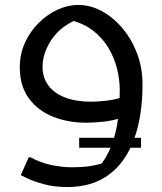

<svg xmlns="http://www.w3.org/2000/svg" viewBox="-20 -496 656 776"><path d="M300 101V61H550V101ZM252 260Q198 260 155.5 248Q113 236 88.5 224Q64 212 64 212L96 140H104Q142 161 185.5 170.5Q229 180 268 180Q317 180 349 174.5Q381 169 412 158L376 184Q411 143 430 93.5Q449 44 456.5 -12.5Q464 -69 464 -132Q464 -174 453 -218.5Q442 -263 418 -303Q394 -343 355 -373Q316 -403 259 -416L317 -428Q231 -397 191.5 -340.5Q152 -284 152 -226Q152 -182 175.5 -150.5Q199 -119 243 -102Q287 -85 348 -85Q374 -85 410 -89Q446 -93 479 -105L471 -20Q435 -8 396 -4Q357 0 328 0Q256 0 195 -24Q134 -48 97 -98Q60 -148 60 -224Q60 -277 80.5 -322.5Q101 -368 135.5 -402.5Q170 -437 212 -456.5Q254 -476 296 -476Q346 -476 392.5 -450.5Q439 -425 476 -380.5Q513 -336 534.5 -278.5Q556 -221 556 -156Q556 -26 521.5 67.5Q487 161 419.5 210.5Q352 260 252 260Z"/></svg>

Font: Kufam
Style: Italic
Weight: 400
Italic angle: -11°
Designer: Artur Schmal
Foundry: Original Type
Version: Version 1.301; ttfautohint (v1.8.3)